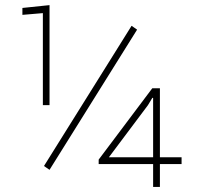

<svg xmlns="http://www.w3.org/2000/svg" viewBox="-20 -741 789 761"><path d="M176.3 -324.2H149.9V-689L68.8 -682.1V-709.5L176.3 -720.7ZM176.3 -67.9 154.3 -83 501.5 -638.7 523.4 -623.5ZM586.9 -117.7V-352.5L584 -353.5L566.4 -324.2L411.6 -117.7ZM613.8 -117.7H699.7V-90.8H613.8V0H586.9V-90.8H371.1V-108.4L583.5 -391.1H613.8Z"/></svg>

Font: Roboto-Thin
Style: Regular
Weight: 250
Designer: Google
Version: Version 1.100141; 2013; ttfautohint (v0.94.14-c901) -l 8 -r 